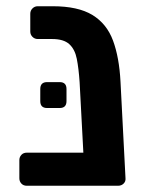

<svg xmlns="http://www.w3.org/2000/svg" viewBox="-20 -595 464 615"><path d="M66 0Q55 0 48.5 -7Q42 -14 42 -24V-82Q42 -92 48.5 -99Q55 -106 66 -106H247L235 -332Q232 -376 226 -406.5Q220 -437 202 -453.5Q184 -470 147 -470H101Q91 -470 84 -477Q77 -484 77 -494V-551Q77 -561 84 -568Q91 -575 101 -575H149Q230 -575 276 -547Q322 -519 342 -465Q362 -411 366 -333L382 -24Q383 -14 376 -7Q369 0 358 0ZM131 -249Q109 -249 109 -271V-310Q109 -332 131 -332H171Q193 -332 193 -310V-271Q193 -249 171 -249Z"/></svg>

Font: Rubik Medium
Style: Regular
Weight: 500
Designer: Hubert and Fischer
Foundry: Hubert and Fischer
Version: Version 2.300; ttfautohint (v1.8.4.7-5d5b);gftools[0.9.30]